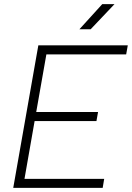

<svg xmlns="http://www.w3.org/2000/svg" viewBox="-20 -914 642 934"><path d="M44.4 0 158.7 -649.4 166.5 -693.4H601.6L593.8 -649.4H205.6L156.2 -369.1H457L449.2 -325.2H148.4L99.1 -43.9H486.8L479.5 0ZM366.2 -771.5 477.5 -894H537.1L420.9 -771.5Z"/></svg>

Font: Cascadia Mono ExtraLight
Style: Italic
Weight: 200
Italic angle: -10°
Monospace: yes
Designer: Aaron Bell
Foundry: Saja Typeworks
Version: Version 2404.023; ttfautohint (v1.8.4)